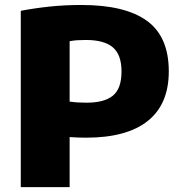

<svg xmlns="http://www.w3.org/2000/svg" viewBox="-20 -770 752 790"><path d="M65.5 0V-725.5Q123 -736.5 184.5 -743Q246 -749.5 315 -749.5Q495 -749.5 584.8 -684.2Q674.5 -619 674.5 -476.5Q674.5 -341.5 588.2 -272.5Q502 -203.5 334 -203.5Q316 -203.5 299.5 -204.2Q283 -205 266.5 -206V0ZM335.5 -347.5Q410 -347.5 445 -376.8Q480 -406 480 -476Q480 -544.5 444.5 -575Q409 -605.5 334 -605.5Q314 -605.5 298.2 -604.5Q282.5 -603.5 266.5 -600.5V-352Q284.5 -349.5 300.2 -348.5Q316 -347.5 335.5 -347.5Z"/></svg>

Font: Encode Sans SC SemiExpanded ExtraBold
Style: Regular
Weight: 800
Width: 6
Designer: Multiple Designers
Foundry: Impallari Type
Version: Version 3.002